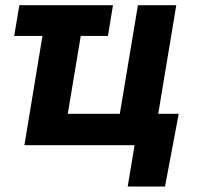

<svg xmlns="http://www.w3.org/2000/svg" viewBox="-20 -549 747 726"><path d="M407.2 -529.3 388.2 -413.1H33.7L53.2 -529.3ZM72.3 0 159.7 -529.3H304.7L236.3 -118.7H433.1L501.5 -529.3H646.5L558.6 0ZM462.9 156.2 488.8 0H446.8L466.3 -118.7H655.8L604 156.2Z"/></svg>

Font: Inter 24pt
Style: Bold Italic
Weight: 700
Italic angle: -9.3988°
Version: Version 4.001;git-66647c0bb